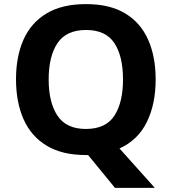

<svg xmlns="http://www.w3.org/2000/svg" viewBox="-20 -745 836 935"><path d="M738 -358Q738 -238 695 -150.5Q652 -63 562 -22L734 170H540L409 10H398Q282 10 206.5 -36Q131 -82 94.5 -165Q58 -248 58 -359Q58 -470 94.5 -552Q131 -634 206.5 -679.5Q282 -725 399 -725Q515 -725 590 -679.5Q665 -634 701.5 -551.5Q738 -469 738 -358ZM217 -358Q217 -246 260 -181.5Q303 -117 398 -117Q495 -117 537 -181.5Q579 -246 579 -358Q579 -471 537 -535Q495 -599 399 -599Q303 -599 260 -535Q217 -471 217 -358Z"/></svg>

Font: Noto Sans Gurmukhi
Style: Bold
Weight: 700
Designer: Jelle Bosma - Monotype Design Team
Foundry: Monotype Imaging Inc.
Version: Version 2.004; ttfautohint (v1.8.4.7-5d5b)